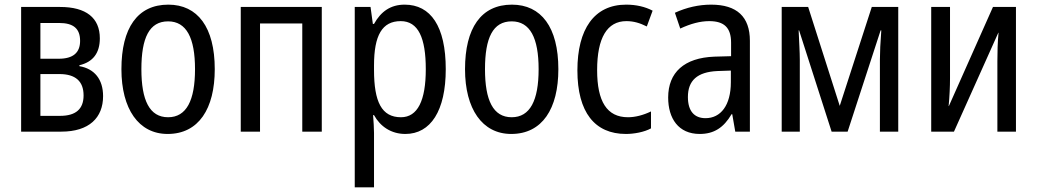

<svg xmlns="http://www.w3.org/2000/svg" viewBox="-20 -567 4467 827"><path d="M71 0H244C364 0 424 -60 424 -153C424 -225 387 -271 322 -282V-286C381 -300 410 -339 410 -402C410 -490 351 -537 239 -537H71ZM154 -314V-468H235C296 -468 325 -444 325 -391C325 -341 296 -314 233 -314ZM154 -68V-248H236C305 -248 340 -217 340 -156C340 -97 306 -68 239 -68Z M702 10C836 10 905 -99 905 -269C905 -450 831 -547 705 -547C572 -547 503 -446 503 -269C503 -98 577 10 702 10ZM704 -62C624 -62 589 -135 589 -269C589 -404 623 -475 704 -475C783 -475 820 -404 820 -269C820 -134 783 -62 704 -62Z M1017 0H1100V-466H1282V0H1366V-537H1017Z M1508 240H1591V6C1591 -16 1589 -44 1587 -71H1591C1618 -22 1665 10 1726 10C1835 10 1900 -90 1900 -269C1900 -454 1835 -547 1723 -547C1663 -547 1621 -518 1591 -464H1586L1576 -537H1508ZM1707 -62C1624 -62 1591 -128 1591 -266V-285C1591 -415 1626 -476 1706 -476C1782 -476 1814 -403 1814 -269C1814 -134 1779 -62 1707 -62Z M2182 10C2316 10 2385 -99 2385 -269C2385 -450 2311 -547 2185 -547C2052 -547 1983 -446 1983 -269C1983 -98 2057 10 2182 10ZM2184 -62C2104 -62 2069 -135 2069 -269C2069 -404 2103 -475 2184 -475C2263 -475 2300 -404 2300 -269C2300 -134 2263 -62 2184 -62Z M2676 10C2711 10 2755 2 2784 -14V-87C2751 -71 2716 -62 2685 -62C2594 -62 2552 -130 2552 -265C2552 -404 2595 -476 2678 -476C2709 -476 2736 -468 2766 -453L2791 -521C2759 -538 2720 -547 2677 -547C2539 -547 2467 -441 2467 -264C2467 -83 2542 10 2676 10Z M2994 10C3055 10 3097 -17 3131 -75H3134L3147 0H3210V-391C3210 -495 3154 -547 3043 -547C2990 -547 2937 -535 2887 -512L2910 -444C2955 -465 2996 -476 3035 -476C3099 -476 3129 -448 3129 -383V-325L3057 -323C2927 -318 2858 -255 2858 -147C2858 -57 2902 10 2994 10ZM3019 -58C2971 -58 2943 -88 2943 -149C2943 -220 2983 -257 3070 -261L3128 -263V-213C3128 -113 3084 -58 3019 -58Z M3347 0H3425V-310C3425 -342 3422 -389 3420 -436H3422L3562 0H3631L3773 -436H3776C3772 -384 3770 -341 3770 -310V0H3849V-537H3735L3597 -111L3461 -537H3347Z M3991 0H4089L4280 -426H4281C4277 -386 4276 -341 4276 -303V0H4356V-537H4257L4067 -110H4066C4070 -150 4072 -195 4072 -230V-537H3991Z"/></svg>

Font: Noto Sans Condensed
Style: Regular
Weight: 400
Width: 3
Designer: Monotype Design Team
Foundry: Monotype Imaging Inc.
Version: Version 2.013